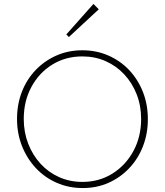

<svg xmlns="http://www.w3.org/2000/svg" viewBox="-20 -940 833 970"><path d="M398 10Q327 10 266.5 -16.5Q206 -43 161 -91Q116 -139 91 -202.5Q66 -266 66 -339Q66 -413 90.5 -476Q115 -539 160 -586Q205 -633 265 -659.5Q325 -686 396 -686Q467 -686 527.5 -659.5Q588 -633 632.5 -586Q677 -539 702 -475.5Q727 -412 727 -338Q727 -265 702.5 -201.5Q678 -138 633 -90.5Q588 -43 528.5 -16.5Q469 10 398 10ZM396 -21Q481 -21 548 -63Q615 -105 654 -177Q693 -249 693 -339Q693 -406 670.5 -463.5Q648 -521 608 -564Q568 -607 514 -631Q460 -655 396 -655Q311 -655 244 -613.5Q177 -572 138.5 -500.5Q100 -429 100 -339Q100 -272 122.5 -214Q145 -156 185 -112.5Q225 -69 279 -45Q333 -21 396 -21ZM328 -753 315 -766 452 -920 479 -893Z"/></svg>

Font: Marine Company Thin
Style: Regular
Weight: 100
Designer: Rodrigo Fuenzalida
Foundry: fragTYPE
Version: Version 1.000